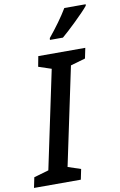

<svg xmlns="http://www.w3.org/2000/svg" viewBox="-148 -1007 663 1062"><g transform="rotate(-10 183.0 -475.5)"><path d="M-46 0 -34 -58 49 -82 165 -632 93 -656 104 -714H368L356 -656L273 -632L157 -82L229 -58L217 0ZM184 -801Q216 -840 243.5 -878Q271 -916 292 -951H412L411 -943Q400 -929 379.5 -908Q359 -887 335.5 -864Q312 -841 290.5 -821.5Q269 -802 256 -791H183Z"/></g></svg>

Font: Noto Sans ExtraCondensed SemiBold
Style: Italic
Weight: 600
Width: 2
Italic angle: -12°
Designer: Monotype Design Team
Foundry: Monotype Imaging Inc.
Version: Version 2.013; ttfautohint (v1.8.4.7-5d5b)